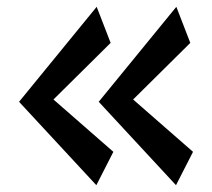

<svg xmlns="http://www.w3.org/2000/svg" viewBox="-20 -664 622 564"><path d="M104 -339 36 -365 264 -644 305 -538ZM263 -120 36 -365 91 -412 313 -218ZM338 -339 270 -365 498 -644 539 -538ZM497 -120 270 -365 325 -412 547 -218Z"/></svg>

Font: Marhey Light Medium
Style: Regular
Weight: 500
Version: Version 1.000